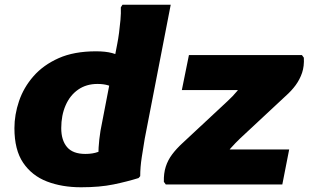

<svg xmlns="http://www.w3.org/2000/svg" viewBox="-20 -780 1305 812"><path d="M467 -408Q455 -414 436 -419.5Q417 -425 392 -425Q345 -425 310.5 -401Q276 -377 257.5 -334.5Q239 -292 239 -238Q239 -187 263.5 -158Q288 -129 341 -129Q372 -129 395 -137.5Q418 -146 434 -153L397 -95Q395 -121 397 -155.5Q399 -190 405 -227L476 -595Q480 -615 483.5 -641.5Q487 -668 489.5 -696Q492 -724 491 -749L498 -760H702L592 -193Q586 -157 579.5 -115Q573 -73 573 -35L566 -27Q518 -12 460 0Q402 12 323 12Q242 12 178.5 -12.5Q115 -37 78 -91.5Q41 -146 41 -238Q41 -295 60.5 -352.5Q80 -410 121.5 -457.5Q163 -505 228 -534Q293 -563 386 -563Q427 -563 454.5 -555.5Q482 -548 500 -539ZM749 -399 779 -547H1257L1265 -536Q1267 -500 1257.5 -472Q1248 -444 1230.5 -420Q1213 -396 1187 -373L996 -195Q975 -175 955 -152.5Q935 -130 934 -114L880 -148H1203L1174 0H681L673 -11Q672 -47 681 -75Q690 -103 708 -127Q726 -151 751 -174L942 -352Q965 -373 983.5 -395.5Q1002 -418 1004 -440L1068 -399Z"/></svg>

Font: Kufam ExtraBold
Style: Italic
Weight: 800
Italic angle: -11°
Designer: Artur Schmal
Foundry: Original Type
Version: Version 1.301; ttfautohint (v1.8.3)